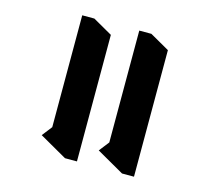

<svg xmlns="http://www.w3.org/2000/svg" viewBox="-112 -936 1223 1086"><g transform="rotate(15 499.5 -393.0)"><path d="M759 10H689L528 -82L574 -141V-796H645L759 -731ZM425 10H355L194 -82L240 -141V-796H311L425 -731Z"/></g></svg>

Font: Inknut Antiqua ExtraBold
Style: Regular
Weight: 800
Designer: Claus Eggers Sørensen
Foundry: Claus Eggers Sørensen
Version: Version 1.003; ttfautohint (v1.8.2) -l 8 -r 50 -G 200 -x 14 